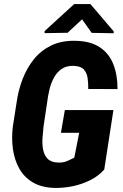

<svg xmlns="http://www.w3.org/2000/svg" viewBox="-20 -924 610 954"><path d="M543.5 -377 498 -81.5Q468.8 -48.8 428 -28.6Q387.2 -8.3 342.3 1Q297.4 10.3 254.4 9.8Q189 8.8 144.8 -16.8Q100.6 -42.5 76.2 -85.7Q51.8 -128.9 44.2 -183.3Q36.6 -237.8 43.9 -295.9L62.5 -414.6Q70.8 -475.6 92.3 -531.2Q113.8 -586.9 148.7 -630.1Q183.6 -673.3 234.6 -698Q285.6 -722.7 353.5 -721.2Q428.7 -720.2 475.1 -689.7Q521.5 -659.2 542.7 -605.7Q564 -552.2 564 -481.4L418.5 -481.9Q418.9 -510.7 415.3 -536.4Q411.6 -562 396.7 -578.6Q381.8 -595.2 347.2 -596.7Q310.5 -598.1 286.4 -581.5Q262.2 -564.9 247.6 -537.4Q232.9 -509.8 225.3 -477.5Q217.8 -445.3 214.4 -416L196.3 -295.4Q193.4 -269 191.2 -238.5Q189 -208 194.3 -180.2Q199.7 -152.3 217.3 -134.5Q234.9 -116.7 271.5 -116.2Q287.1 -115.7 299.6 -119.1Q312 -122.6 324 -128.4Q335.9 -134.3 349.1 -140.6L373.5 -264.2H282.7L302.2 -377ZM429.2 -903.8 544.9 -768.1V-758.8L435.5 -760.7L387.7 -828.1L315.9 -761.2L201.7 -759.3V-769.5L348.6 -903.8Z"/></svg>

Font: Roboto Condensed ExtraBold
Style: Italic
Weight: 800
Italic angle: -12°
Designer: Christian Robertson
Foundry: Google
Version: Version 3.008; 2023